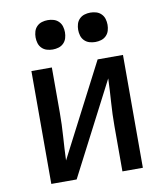

<svg xmlns="http://www.w3.org/2000/svg" viewBox="-84 -819 767 888"><g transform="rotate(-10 300.0 -374.5)"><path d="M85 0V-530H181V-318Q181 -262 177 -206Q173 -150 171 -95L396 -530H515V0H419V-212Q419 -268 423 -324Q427 -380 429 -435L204 0ZM400 -611Q386 -611 372.5 -615Q359 -619 349 -629Q339 -639 335 -652.5Q331 -666 331 -680Q331 -694 335 -707.5Q339 -721 349 -731Q359 -741 372.5 -745Q386 -749 400 -749Q414 -749 427.5 -745Q441 -741 451 -731Q461 -721 465 -707.5Q469 -694 469 -680Q469 -666 465 -652.5Q461 -639 451 -629Q441 -619 427.5 -615Q414 -611 400 -611ZM200 -611Q186 -611 172.5 -615Q159 -619 149 -629Q139 -639 135 -652.5Q131 -666 131 -680Q131 -694 135 -707.5Q139 -721 149 -731Q159 -741 172.5 -745Q186 -749 200 -749Q214 -749 227.5 -745Q241 -741 251 -731Q261 -721 265 -707.5Q269 -694 269 -680Q269 -666 265 -652.5Q261 -639 251 -629Q241 -619 227.5 -615Q214 -611 200 -611Z"/></g></svg>

Font: Iosevka Curly Medium Extended
Style: Regular
Weight: 500
Width: 7
Monospace: yes
Designer: Belleve Invis
Foundry: Belleve Invis
Version: Version 11.1.0; ttfautohint (v1.8.3)